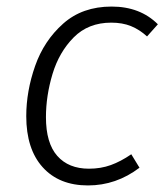

<svg xmlns="http://www.w3.org/2000/svg" viewBox="-20 -554 507 585"><path d="M461 -480 428 -443Q405 -464 379 -474.5Q353 -485 319 -485Q249 -485 204.5 -440Q160 -395 140 -328.5Q120 -262 120 -197Q120 -118 154.5 -79Q189 -40 251 -40Q287 -40 317.5 -51Q348 -62 380 -84L405 -43Q334 11 248 11Q160 11 110 -44.5Q60 -100 60 -200Q60 -276 87 -353Q114 -430 172.5 -482Q231 -534 320 -534Q407 -534 461 -480Z"/></svg>

Font: FiraGO Light
Style: Italic
Weight: 300
Italic angle: -8°
Designer: bBox Type GmbH
Foundry: bBox Type GmbH
Version: Version 1.001